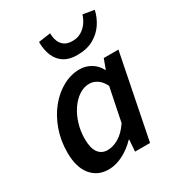

<svg xmlns="http://www.w3.org/2000/svg" viewBox="-178 -850 900 975"><g transform="rotate(-30 272.0 -362.5)"><path d="M175 12Q111 12 73 -34.5Q35 -81 35 -167Q35 -238 57 -299Q79 -360 116 -405.5Q153 -451 200.5 -477Q248 -503 299 -503Q335 -503 365.5 -484.5Q396 -466 412 -434H414L435 -491H521L423 0H335L340 -68H337Q303 -32 260 -10Q217 12 175 12ZM219 -76Q251 -76 284.5 -95.5Q318 -115 348 -159L388 -355Q372 -387 350 -401Q328 -415 305 -415Q274 -415 245.5 -396.5Q217 -378 194.5 -345.5Q172 -313 159 -271Q146 -229 146 -182Q146 -128 165.5 -102Q185 -76 219 -76ZM327 -571Q281 -571 251 -590Q221 -609 206 -644Q191 -679 191 -726L262 -736Q262 -710 270 -689.5Q278 -669 295.5 -657Q313 -645 342 -645Q371 -645 393 -658Q415 -671 430 -692Q445 -713 452 -737L518 -726Q509 -685 485.5 -650Q462 -615 423 -593Q384 -571 327 -571Z"/></g></svg>

Font: Source Sans 3 SemiBold
Style: Italic
Weight: 600
Italic angle: -11°
Designer: Paul D. Hunt
Foundry: Adobe
Version: Version 3.046;hotconv 1.0.118;makeotfexe 2.5.65603